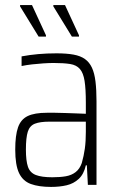

<svg xmlns="http://www.w3.org/2000/svg" viewBox="-20 -728 469 756"><path d="M181 8Q133 8 101.5 -3.5Q70 -15 55 -46.5Q40 -78 40 -139Q40 -195 51 -226.5Q62 -258 89 -271Q116 -284 165 -284Q178 -284 196.5 -284Q215 -284 237 -283Q259 -282 280 -281.5Q301 -281 318 -280V-324Q318 -378 313 -409.5Q308 -441 294.5 -456.5Q281 -472 256 -476Q231 -480 191 -480Q174 -480 151 -478.5Q128 -477 106 -474.5Q84 -472 65 -468V-506Q97 -512 131 -515Q165 -518 202 -518Q242 -518 269.5 -513Q297 -508 314.5 -495.5Q332 -483 342 -461.5Q352 -440 356 -407Q360 -374 360 -329V0H326L322 -77H318Q310 -42 290 -23.5Q270 -5 242.5 1.5Q215 8 181 8ZM186 -30Q217 -30 239.5 -34Q262 -38 278 -50.5Q294 -63 302 -86Q310 -114 314 -142.5Q318 -171 318 -209V-249H175Q138 -249 117.5 -241Q97 -233 89.5 -209.5Q82 -186 82 -139Q82 -95 90 -71.5Q98 -48 121 -39Q144 -30 186 -30ZM291 -584H263L190 -703V-708H236L291 -589ZM161 -584H132L59 -703V-708H106L161 -589Z"/></svg>

Font: Saira Condensed ExtraLight
Style: Regular
Weight: 250
Width: 3
Designer: Hector Gatti with collaboration of the Omnibus-Type team
Foundry: Omnibus-Type
Version: Version 1.101